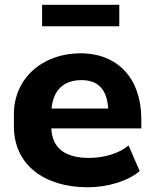

<svg xmlns="http://www.w3.org/2000/svg" viewBox="-20 -773 641 804"><path d="M347.2 11.2C429.2 11.2 514.2 -13.7 564.9 -56.6L518.6 -163.6C474.6 -127.9 411.6 -111.8 352.5 -111.8C255.9 -111.8 198.7 -149.9 194.8 -235.4H571.8V-273.9C571.8 -442.4 475.1 -549.8 316.4 -549.8C159.7 -549.8 38.1 -446.3 38.1 -294.4V-244.6C38.1 -82 166.5 11.2 347.2 11.2ZM321.3 -437.5C389.2 -437.5 427.7 -400.4 433.1 -318.4H195.8C203.1 -398.9 250 -437.5 321.3 -437.5ZM479.5 -663.1V-752.9H156.2V-663.1Z"/></svg>

Font: Winston ExtraBold
Style: Regular
Weight: 800
Designer: Vernon Adams, Kim Jin-seong, David Berlow, Cristiano Sobral
Foundry: The Winston Project Authors
Version: Version 3.004